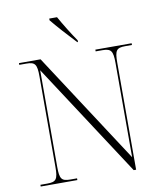

<svg xmlns="http://www.w3.org/2000/svg" viewBox="-99 -1014 935 1094"><g transform="rotate(-10 369.0 -467.0)"><path d="M395 -774H399V-784C371 -824 331 -889 306 -934H261V-924C289 -889 353 -818 395 -774ZM47 0H259V-10H221C169 -10 159 -24 159 -95V-653L585 0H599V-619C599 -690 609 -704 660 -704H699V-714H489V-704H527C578 -704 589 -690 589 -619V-74L172 -714H47V-704H87C138 -704 149 -690 149 -620V-95C149 -24 138 -10 87 -10H47Z"/></g></svg>

Font: Noto Serif Display ExtraLight
Style: Regular
Weight: 200
Designer: Monotype Design Team
Foundry: Monotype Imaging Inc.
Version: Version 2.009